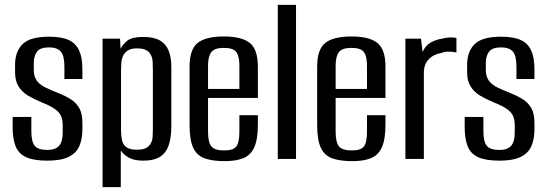

<svg xmlns="http://www.w3.org/2000/svg" viewBox="-20 -654 2253 790"><path d="M175 7Q119 7 88 -7Q57 -21 44.5 -51.5Q32 -82 32 -131V-173H109V-114Q109 -71 123 -54Q137 -37 175 -37Q208 -37 223 -54Q238 -71 238 -108V-139Q238 -162 230.5 -178Q223 -194 203.5 -207Q184 -220 151 -233Q120 -246 95.5 -260.5Q71 -275 56.5 -298Q42 -321 42 -357V-387Q42 -442 73 -472.5Q104 -503 182 -503Q233 -503 262.5 -489.5Q292 -476 305.5 -446.5Q319 -417 319 -370V-329H245V-380Q245 -425 230 -442Q215 -459 182 -459Q145 -459 132 -441Q119 -423 119 -396V-366Q119 -339 131.5 -322Q144 -305 167 -294Q190 -283 220 -271Q248 -260 270.5 -246Q293 -232 306 -209.5Q319 -187 319 -148V-123Q319 -81 306 -52Q293 -23 261.5 -8Q230 7 175 7Z M402 116V-495H474L476 -453Q485 -472 504.5 -487Q524 -502 569 -502Q613 -502 638 -487.5Q663 -473 674 -445.5Q685 -418 685 -379V-136Q685 -91 675 -59Q665 -27 640 -10Q615 7 569 7Q532 7 510 -5.5Q488 -18 477 -35V116ZM543 -38Q568 -38 581 -45Q594 -52 600.5 -64Q607 -76 608 -91Q609 -106 609 -123V-369Q609 -386 608 -401Q607 -416 600.5 -428.5Q594 -441 581 -448Q568 -455 543 -455Q519 -455 505.5 -446Q492 -437 486 -423.5Q480 -410 479 -393.5Q478 -377 478 -363V-118Q478 -95 482 -77Q486 -59 500 -48.5Q514 -38 543 -38Z M905 9Q854 9 822 -2.5Q790 -14 775 -46Q760 -78 760 -140V-380Q760 -451 793.5 -477.5Q827 -504 901 -504Q974 -504 1007.5 -477.5Q1041 -451 1041 -380V-251H836V-112Q836 -69 849.5 -52Q863 -35 903 -35Q940 -35 952.5 -51.5Q965 -68 965 -112V-180H1041V-141Q1041 -80 1026 -47.5Q1011 -15 981 -3Q951 9 905 9ZM836 -288H965V-384Q965 -422 952.5 -439.5Q940 -457 901 -457Q863 -457 849.5 -439.5Q836 -422 836 -384Z M1123 0V-634H1198V0Z M1430 9Q1379 9 1347 -2.5Q1315 -14 1300 -46Q1285 -78 1285 -140V-380Q1285 -451 1318.5 -477.5Q1352 -504 1426 -504Q1499 -504 1532.5 -477.5Q1566 -451 1566 -380V-251H1361V-112Q1361 -69 1374.5 -52Q1388 -35 1428 -35Q1465 -35 1477.5 -51.5Q1490 -68 1490 -112V-180H1566V-141Q1566 -80 1551 -47.5Q1536 -15 1506 -3Q1476 9 1430 9ZM1361 -288H1490V-384Q1490 -422 1477.5 -439.5Q1465 -457 1426 -457Q1388 -457 1374.5 -439.5Q1361 -422 1361 -384Z M1648 0V-495H1712L1719 -440Q1730 -467 1753 -479.5Q1776 -492 1800 -495Q1829 -503 1858 -498V-438Q1854 -439 1843.5 -440.5Q1833 -442 1820 -441.5Q1807 -441 1796 -436Q1764 -431 1744 -410Q1724 -389 1724 -355V0Z M2035 7Q1979 7 1948 -7Q1917 -21 1904.5 -51.5Q1892 -82 1892 -131V-173H1969V-114Q1969 -71 1983 -54Q1997 -37 2035 -37Q2068 -37 2083 -54Q2098 -71 2098 -108V-139Q2098 -162 2090.5 -178Q2083 -194 2063.5 -207Q2044 -220 2011 -233Q1980 -246 1955.5 -260.5Q1931 -275 1916.5 -298Q1902 -321 1902 -357V-387Q1902 -442 1933 -472.5Q1964 -503 2042 -503Q2093 -503 2122.5 -489.5Q2152 -476 2165.5 -446.5Q2179 -417 2179 -370V-329H2105V-380Q2105 -425 2090 -442Q2075 -459 2042 -459Q2005 -459 1992 -441Q1979 -423 1979 -396V-366Q1979 -339 1991.5 -322Q2004 -305 2027 -294Q2050 -283 2080 -271Q2108 -260 2130.5 -246Q2153 -232 2166 -209.5Q2179 -187 2179 -148V-123Q2179 -81 2166 -52Q2153 -23 2121.5 -8Q2090 7 2035 7Z"/></svg>

Font: Alumni Sans Thin Medium
Style: Regular
Weight: 500
Version: Version 1.018